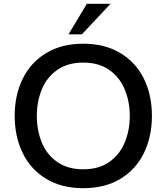

<svg xmlns="http://www.w3.org/2000/svg" viewBox="-20 -974 873 1006"><path d="M57 -367Q57 -476 99 -561.5Q141 -647 222 -696Q303 -745 416 -745Q529 -745 610.5 -696Q692 -647 734 -561.5Q776 -476 776 -367Q776 -258 734 -172Q692 -86 611 -37Q530 12 416 12Q303 12 222 -37Q141 -86 99 -172Q57 -258 57 -367ZM660 -367Q660 -441 634 -504.5Q608 -568 553.5 -607Q499 -646 416 -646Q334 -646 279 -607Q224 -568 198.5 -504.5Q173 -441 173 -367Q173 -292 198.5 -228.5Q224 -165 279 -126Q334 -87 416 -87Q499 -87 553.5 -126Q608 -165 634 -228.5Q660 -292 660 -367ZM409 -794H339L435 -954H559Z"/></svg>

Font: Shippori Antique
Style: Regular
Weight: 400
Designer: FONTDASU
Foundry: FONTDASU / Google Inc. / but / Adobe
Version: Version 2.001